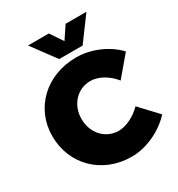

<svg xmlns="http://www.w3.org/2000/svg" viewBox="-214 -1060 1118 1207"><g transform="rotate(-30 345.0 -457.0)"><path d="M172 -923 299 -751H469L596 -923H445L384 -832L323 -923ZM566 -441 686 -583C615 -659 502 -707 396 -707C179 -707 19 -556 19 -352C19 -145 176 9 389 9C495 9 610 -44 686 -126L566 -254C518 -205 453 -173 399 -173C304 -173 232 -251 232 -354C232 -457 304 -534 399 -534C457 -534 522 -497 566 -441Z"/></g></svg>

Font: Montserrat ExtraBold
Style: Regular
Weight: 800
Designer: Julieta Ulanovsky
Foundry: Julieta Ulanovsky
Version: Version 4.000